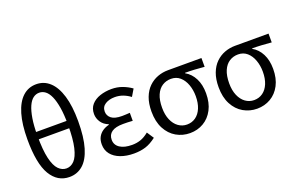

<svg xmlns="http://www.w3.org/2000/svg" viewBox="-98 -1198 2466 1600"><g transform="rotate(-20 1135.0 -398.0)"><path d="M292 13Q186 13 126.5 -86.5Q67 -186 67 -401Q67 -534 94 -625Q121 -716 171.5 -762.5Q222 -809 292 -809Q361 -809 411.5 -762.5Q462 -716 489.5 -625Q517 -534 517 -401Q517 -258 489.5 -166.5Q462 -75 411.5 -31Q361 13 292 13ZM292 -63Q331 -63 361.5 -94.5Q392 -126 409.5 -200Q427 -274 427 -401Q427 -490 416.5 -553.5Q406 -617 388 -657Q370 -697 345.5 -715.5Q321 -734 292 -734Q262 -734 237.5 -715.5Q213 -697 195 -657Q177 -617 166.5 -553.5Q156 -490 156 -401Q156 -274 173.5 -200Q191 -126 222 -94.5Q253 -63 292 -63ZM117 -370V-435H466V-370Z M864 13Q797 13 745 -6.5Q693 -26 664 -62.5Q635 -99 635 -150Q635 -189 650 -216Q665 -243 690.5 -260Q716 -277 747 -284V-289Q705 -305 683 -338.5Q661 -372 661 -410Q661 -460 689.5 -492.5Q718 -525 765.5 -541Q813 -557 868 -557Q918 -557 962 -541Q1006 -525 1044 -498L1007 -436Q976 -459 942.5 -471.5Q909 -484 871 -484Q821 -484 786.5 -462.5Q752 -441 752 -399Q752 -362 781.5 -338.5Q811 -315 876 -315Q892 -315 908.5 -316Q925 -317 945 -318V-247Q921 -249 900.5 -249.5Q880 -250 860 -250Q793 -250 759.5 -226.5Q726 -203 726 -158Q726 -112 765 -86Q804 -60 873 -60Q913 -60 948.5 -72Q984 -84 1022 -115L1062 -54Q1013 -16 967 -1.5Q921 13 864 13Z M1361 13Q1295 13 1239.5 -19Q1184 -51 1151 -113.5Q1118 -176 1118 -265Q1118 -337 1138 -389.5Q1158 -442 1193 -476Q1228 -510 1272.5 -526.5Q1317 -543 1365 -543H1662V-465Q1616 -469 1576 -471.5Q1536 -474 1491 -474V-470Q1541 -442 1569.5 -386.5Q1598 -331 1598 -254Q1598 -170 1566.5 -110Q1535 -50 1481 -18.5Q1427 13 1361 13ZM1361 -63Q1405 -63 1438.5 -87Q1472 -111 1490.5 -155.5Q1509 -200 1509 -261Q1509 -316 1492 -363Q1475 -410 1442.5 -438.5Q1410 -467 1363 -467Q1320 -467 1285.5 -445Q1251 -423 1231.5 -378Q1212 -333 1212 -265Q1212 -203 1231.5 -157.5Q1251 -112 1285 -87.5Q1319 -63 1361 -63Z M1956 13Q1890 13 1834.5 -19Q1779 -51 1746 -113.5Q1713 -176 1713 -265Q1713 -337 1733 -389.5Q1753 -442 1788 -476Q1823 -510 1867.5 -526.5Q1912 -543 1960 -543H2257V-465Q2211 -469 2171 -471.5Q2131 -474 2086 -474V-470Q2136 -442 2164.5 -386.5Q2193 -331 2193 -254Q2193 -170 2161.5 -110Q2130 -50 2076 -18.5Q2022 13 1956 13ZM1956 -63Q2000 -63 2033.5 -87Q2067 -111 2085.5 -155.5Q2104 -200 2104 -261Q2104 -316 2087 -363Q2070 -410 2037.5 -438.5Q2005 -467 1958 -467Q1915 -467 1880.5 -445Q1846 -423 1826.5 -378Q1807 -333 1807 -265Q1807 -203 1826.5 -157.5Q1846 -112 1880 -87.5Q1914 -63 1956 -63Z"/></g></svg>

Font: Noto Sans TC
Style: Regular
Weight: 400
Designer: Ryoko NISHIZUKA  (kana, bopomofo & ideographs); Paul D. Hunt (Latin, Greek & Cyrillic); Sandoll Communications , Soo-you
Foundry: Adobe
Version: Version 2.004-H2;hotconv 1.0.118;makeotfexe 2.5.65603